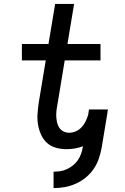

<svg xmlns="http://www.w3.org/2000/svg" viewBox="-20 -755 640 982"><path d="M254 207V123Q271 123 288 120.5Q305 118 321.5 110.5Q338 103 352.5 91.5Q367 80 377.5 65Q388 50 394 33.5Q400 17 403 0L404 -7Q384 1 362.5 4.5Q341 8 320 8Q292 8 265.5 0.5Q239 -7 220 -24.5Q201 -42 190 -66.5Q179 -91 174.5 -118Q170 -145 172 -173Q174 -201 178 -229L214 -446H92V-530H228L262 -735H359L325 -530H494V-446H311L273 -216Q270 -201 268.5 -185.5Q267 -170 268 -155Q269 -140 272.5 -126Q276 -112 284 -100.5Q292 -89 305.5 -82.5Q319 -76 334 -76Q351 -76 368 -83.5Q385 -91 397.5 -104.5Q410 -118 418 -134.5Q426 -151 431 -168L435 -195H532Q532 -192 531.5 -189.5Q531 -187 530 -185Q530 -183 529.5 -180.5Q529 -178 529 -175L500 0Q495 28 485.5 56Q476 84 459 109Q442 134 418 153.5Q394 173 366.5 185Q339 197 310.5 202Q282 207 254 207Z"/></svg>

Font: Iosevka Slab MdExObl
Style: Regular
Weight: 500
Width: 7
Italic angle: -9°
Monospace: yes
Designer: Belleve Invis
Foundry: Belleve Invis
Version: Version 11.1.1; ttfautohint (v1.8.3)